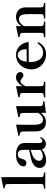

<svg xmlns="http://www.w3.org/2000/svg" viewBox="1208 -1996 802 3258"><g transform="rotate(-90 1609.0 -367.0)"><path d="M44 0Q36 0 36 -13Q36 -24 44 -24H54Q83 -24 100 -33Q117 -42 117 -72L115 -633Q115 -665 100.5 -675Q86 -685 52 -687Q42 -687 42 -702Q42 -708 48 -709Q77 -716 133 -728Q189 -740 232 -748V-72Q232 -42 248.5 -33Q265 -24 294 -24H305Q312 -24 312 -13Q312 0 305 0Z M909 -81 908 -75Q896 -37 863.5 -13Q831 11 796 11Q724 11 703 -56Q664 -22 616 -4Q568 14 521 14Q459 14 424 -14.5Q389 -43 389 -95Q389 -171 472 -216Q495 -228 524 -235.5Q553 -243 602 -253Q617 -256 645.5 -262.5Q674 -269 696 -275V-320Q696 -377 692.5 -401.5Q689 -426 676 -442Q657 -467 617 -467Q590 -467 571 -450.5Q552 -434 540 -387Q531 -353 513.5 -336.5Q496 -320 473 -320Q450 -320 432 -333.5Q414 -347 414 -372Q414 -391 429.5 -419.5Q445 -448 490 -472Q535 -496 617 -496Q677 -496 718 -480Q759 -464 782 -437Q800 -417 806 -393Q812 -369 812 -334Q812 -266 811 -230L810 -118Q810 -75 820.5 -62Q831 -49 846 -49Q858 -49 871 -57.5Q884 -66 894 -83Q897 -88 901 -88Q909 -88 909 -81ZM696 -84Q693 -107 693 -130L695 -247Q599 -223 554 -188.5Q509 -154 509 -103Q509 -76 530 -58.5Q551 -41 588 -41Q615 -41 643.5 -52Q672 -63 696 -84Z M1520 -23Q1520 -15 1513 -13Q1504 -11 1324 11L1323 -76Q1297 -38 1259 -13.5Q1221 11 1171 11Q1089 11 1050 -34Q1011 -79 1009 -142Q1007 -222 1007 -381Q1006 -413 991.5 -423Q977 -433 943 -434Q934 -435 934 -448Q934 -456 940 -457Q950 -461 1123 -496Q1120 -373 1120 -283Q1120 -189 1122 -151Q1126 -101 1144.5 -70Q1163 -39 1208 -39Q1240 -39 1270 -60.5Q1300 -82 1323 -120L1321 -380Q1320 -412 1305.5 -422Q1291 -432 1257 -434Q1248 -435 1248 -450Q1248 -456 1254 -457Q1264 -461 1437 -496V-84Q1437 -40 1487 -36L1503 -37Q1520 -37 1520 -23Z M2015 -424Q2015 -401 1999.5 -386Q1984 -371 1961 -371Q1946 -371 1934.5 -377.5Q1923 -384 1907 -397Q1893 -408 1882 -414Q1871 -420 1859 -420Q1835 -420 1814 -396.5Q1793 -373 1775 -334V-72Q1775 -42 1790 -33Q1805 -24 1833 -24H1845Q1852 -24 1852 -12Q1852 0 1845 0H1592Q1585 0 1585 -12Q1585 -24 1592 -24H1602Q1630 -24 1645 -33Q1660 -42 1660 -72V-381Q1660 -412 1645 -422Q1630 -432 1595 -434Q1586 -435 1586 -450Q1586 -456 1592 -457Q1602 -461 1775 -496V-383Q1804 -435 1843.5 -466Q1883 -497 1925 -497Q1965 -497 1990 -475Q2015 -453 2015 -424Z M2520 -118 2519 -111Q2496 -62 2445.5 -24.5Q2395 13 2319 13Q2246 13 2187 -20Q2128 -53 2094.5 -110.5Q2061 -168 2061 -236Q2061 -298 2089.5 -358Q2118 -418 2174 -457Q2230 -496 2307 -496Q2363 -496 2410 -470Q2457 -444 2487.5 -396Q2518 -348 2525 -282L2187 -280Q2186 -269 2186 -245Q2186 -157 2227 -97Q2268 -37 2345 -37Q2439 -37 2499 -125Q2502 -130 2508 -130Q2509 -130 2515 -128Q2520 -125 2520 -118ZM2190 -315 2402 -317V-334Q2401 -397 2372.5 -432.5Q2344 -468 2303 -468Q2268 -468 2234.5 -434.5Q2201 -401 2190 -315Z M3181 -24Q3189 -24 3189 -12Q3189 0 3181 0H2929Q2922 0 2922 -12Q2922 -24 2929 -24H2941Q2969 -24 2983.5 -33Q2998 -42 2998 -72L2999 -248Q2999 -296 2997 -332Q2995 -384 2976 -415Q2957 -446 2911 -446Q2878 -446 2848 -424Q2818 -402 2795 -362V-72Q2795 -42 2810 -33Q2825 -24 2853 -24H2865Q2872 -24 2872 -12Q2872 0 2865 0H2612Q2604 0 2604 -12Q2604 -24 2612 -24H2622Q2651 -24 2666 -33Q2681 -42 2681 -72L2680 -380Q2680 -411 2664.5 -421.5Q2649 -432 2615 -434Q2606 -435 2606 -450Q2606 -456 2612 -457Q2622 -461 2795 -496V-407Q2823 -448 2862 -472Q2901 -496 2948 -496Q3002 -496 3039 -474Q3076 -452 3094 -417Q3112 -382 3113 -343V-251V-72Q3113 -42 3128 -33Q3143 -24 3171 -24Z"/></g></svg>

Font: Shippori Mincho
Style: Bold
Weight: 700
Designer: FONTDASU
Foundry: FONTDASU / Google Inc. / but / Adobe
Version: Version 3.110; ttfautohint (v1.8.3)